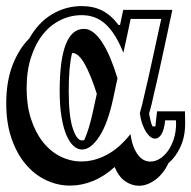

<svg xmlns="http://www.w3.org/2000/svg" viewBox="-48 -508 619 621"><path d="M265.1 -204.6Q255.9 -233.9 246.1 -258.1Q236.3 -282.2 226.6 -299.8Q216.8 -317.4 206.8 -326.9Q196.8 -336.4 187 -336.4H185.1Q174.3 -293.9 174.3 -213.4Q174.3 -132.3 187.3 -93Q200.2 -53.7 217.3 -53.7Q221.2 -53.7 224.6 -55.2Q232.4 -72.3 239.5 -95.7Q246.6 -119.1 252.9 -148.4ZM216.3 -488.3Q254.4 -488.3 283.2 -473.4Q312 -458.5 335.4 -427.2H340.3Q343.3 -440.9 345.7 -453.4Q348.1 -465.8 350.6 -476.1H509.3Q509.3 -475.1 507.1 -465.1Q504.9 -455.1 502 -441.2Q499 -427.2 495.8 -412.1Q492.7 -397 490.2 -385.7Q485.4 -363.3 479.5 -336.4Q473.6 -309.6 468.3 -284.9Q462.9 -260.3 458.5 -241Q454.1 -221.7 452.1 -213.9Q447.3 -190.9 442.4 -171.1Q437.5 -151.4 434.1 -140.1Q436.5 -127.4 439.2 -116.7Q441.9 -106 445.3 -99.1H454.6Q455.6 -106 456.5 -117.7Q457.5 -129.4 460 -147.9H550.3Q550.3 -147.5 550.3 -142.1Q550.3 -136.7 550.5 -130.4Q550.8 -124 550.8 -118.9Q550.8 -113.8 550.8 -113.3V-108.4Q550.8 -65.4 535.4 -32.5Q520 0.5 496.6 20Q488.8 37.1 478 50.5Q467.3 64 454.8 73.2Q442.4 82.5 429 87.6Q415.5 92.8 401.9 92.8Q378.4 92.8 357.4 78.6Q336.4 64.5 322.8 32.2Q288.6 63 252.2 77.6Q215.8 92.3 178.7 92.3Q137.7 92.3 100.1 74.2Q62.5 56.2 34.2 22.2Q5.9 -11.7 -11 -61Q-27.8 -110.4 -27.8 -173.3Q-27.8 -244.1 -7.6 -296.9Q12.7 -349.6 46.9 -383.8Q75.7 -435.1 120.1 -461.7Q164.6 -488.3 216.3 -488.3ZM216.3 -459Q180.7 -459 148.2 -443.4Q115.7 -427.7 91.3 -397.5Q66.9 -367.2 52.5 -323Q38.1 -278.8 38.1 -222.2Q38.1 -166.5 52.5 -122.6Q66.9 -78.6 91.3 -48.1Q115.7 -17.6 147.9 -1.7Q180.2 14.2 215.3 14.2Q256.8 14.2 297.1 -7.1Q337.4 -28.3 374 -74.2Q377.4 -50.3 384 -33.4Q390.6 -16.6 399.2 -5.9Q407.7 4.9 417.7 9.8Q427.7 14.6 438.5 14.6Q453.6 14.6 468.5 5.6Q483.4 -3.4 495.1 -19.8Q506.8 -36.1 514.2 -58.8Q521.5 -81.5 521.5 -108.4Q521.5 -110.8 521.2 -113.3Q521 -115.7 521 -118.7H486.3Q482.9 -87.9 474.1 -73.7Q465.3 -59.6 453.6 -59.6Q446.3 -59.6 438.7 -65.2Q431.2 -70.8 424.3 -81.5Q417.5 -92.3 412.1 -107.7Q406.7 -123 404.3 -142.1Q406.7 -150.4 411.9 -170.4Q417 -190.4 423.3 -219.7Q425.3 -227.5 429.7 -246.8Q434.1 -266.1 439.5 -290.8Q444.8 -315.4 450.7 -342Q456.5 -368.7 461.4 -391.4Q466.3 -414.1 469.7 -429.4Q473.1 -444.8 473.6 -446.8H374.5Q369.1 -420.4 363 -392.1Q356.9 -363.8 351.1 -337.4Q326.2 -399.4 294.2 -429.2Q262.2 -459 216.3 -459ZM318.4 -190.9Q300.8 -108.4 273.2 -66.4Q245.6 -24.4 217.3 -24.4Q202.6 -24.4 189.7 -36.1Q176.8 -47.9 166.7 -71.3Q156.7 -94.7 150.9 -130.4Q145 -166 145 -213.4Q145 -414.6 223.6 -414.6Q239.7 -414.6 254.6 -402.8Q269.5 -391.1 283.2 -369.9Q296.9 -348.6 309.1 -319.3Q321.3 -290 332 -254.9Z"/></svg>

Font: XB Kayhan Sayeh
Style: Regular
Weight: 700
Designer: Behnam
Foundry: Irmug
Version: Version 7.300 2009